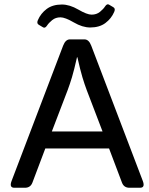

<svg xmlns="http://www.w3.org/2000/svg" viewBox="-20 -886 704 906"><path d="M163.1 -769Q151.9 -775.4 158.7 -791Q172.4 -822.8 200.4 -843.8Q228.5 -864.7 272 -864.7Q308.6 -864.7 349.6 -840.8Q390.6 -816.9 412.1 -816.9Q435.5 -816.9 451.7 -830.1Q467.8 -843.3 475.6 -855.5Q484.9 -869.6 494.1 -864.3L514.6 -852.1Q525.9 -845.7 519 -830.1Q505.4 -798.3 477.3 -777.3Q449.2 -756.3 405.8 -756.3Q369.1 -756.3 328.1 -780.3Q287.1 -804.2 265.6 -804.2Q242.2 -804.2 226.1 -791Q210 -777.8 202.1 -765.6Q192.9 -751.5 183.6 -756.8ZM47.9 0Q22.5 0 34.7 -32.2L277.8 -670.4Q289.1 -700.2 310.1 -700.2H378.4Q399.4 -700.2 410.6 -670.4L653.8 -32.2Q666 0 640.6 0H590.8Q564.9 0 555.7 -23.9L494.6 -185.5H193.8L132.8 -23.9Q123.5 0 97.7 0ZM224.6 -265.6H463.9L389.2 -460.9Q378.9 -488.3 368.9 -521.5Q358.9 -554.7 345.2 -615.7H343.3Q329.6 -554.7 319.6 -521.5Q309.6 -488.3 299.3 -460.9Z"/></svg>

Font: Istok Web
Style: Regular
Weight: 400
Designer: Andrey V. Panov
Foundry: Andrey V. Panov
Version: Version 1.0.2g